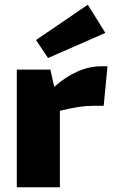

<svg xmlns="http://www.w3.org/2000/svg" viewBox="-20 -791 480 811"><path d="M425 -652 351 -771 132 -622 183 -546ZM407 -511C342 -511 274 -482 209 -424L193 -497H51V0H233V-323C295 -338 334 -344 370 -344H418L434 -511Z"/></svg>

Font: Exo 2 Extra Bold
Style: Regular
Weight: 800
Designer: Natanael Gama
Version: Version 1.001;PS 001.001;hotconv 1.0.88;makeotf.lib2.5.64775